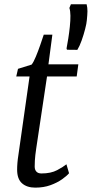

<svg xmlns="http://www.w3.org/2000/svg" viewBox="-20 -850 421 880"><path d="M146 -169.5Q143.5 -152.5 142 -139.5Q140.5 -126.5 139.8 -114.2Q139 -102 139 -86.5Q139 -72 146.8 -63.5Q154.5 -55 170 -55Q213.5 -55 242 -70.2Q270.5 -85.5 284.5 -97L296.5 -56Q286 -43.5 264 -28Q242 -12.5 211 -1.2Q180 10 141.5 10Q103.5 10 81 -9.8Q58.5 -29.5 58.5 -72.5Q58.5 -79 58.8 -86.5Q59 -94 59.8 -102.5Q60.5 -111 61.5 -119.8Q62.5 -128.5 64 -137.5L115.5 -499.5H54.5L62.5 -534.5L125 -554Q134 -565.5 144.2 -590.2Q154.5 -615 164.2 -642.8Q174 -670.5 180.5 -691H220L202 -555H339L331.5 -499.5H195.5ZM334.5 -621.5 287 -622 285 -628Q289 -648.5 293 -673.8Q297 -699 300 -727Q303 -756 302.8 -778.2Q302.5 -800.5 298 -813.5L305 -830.5H377Q381 -815 380.8 -798.5Q380.5 -782 378 -757.5Q377 -743 370.2 -716.8Q363.5 -690.5 354 -664Q344.5 -637.5 334.5 -621.5Z"/></svg>

Font: Merriweather 7pt Light
Style: Italic
Weight: 300
Italic angle: -7.8°
Designer: Eben Sorkin
Foundry: Eben Sorkin
Version: Version 2.200;gftools[0.9.31]